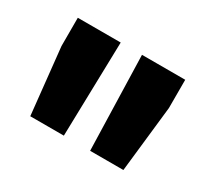

<svg xmlns="http://www.w3.org/2000/svg" viewBox="-72 -818 542 500"><g transform="rotate(30 199.5 -568.0)"><path d="M59 -426 38 -625V-710H167L160 -426ZM239 -426 231 -710H361V-625L339 -426Z"/></g></svg>

Font: Geist ExtBd
Style: Regular
Weight: 400
Designer: Basement.studio, Andrés Briganti, Mateo Zaragoza
Foundry: Basement.studio, Vercel, Andrés Briganti, Guido Ferreyra, Mateo Zaragoza
Version: Version 1.401